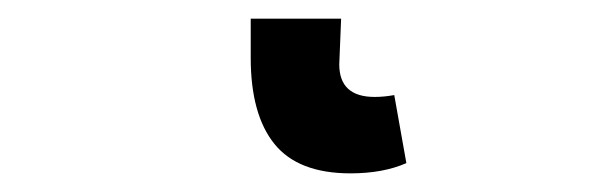

<svg xmlns="http://www.w3.org/2000/svg" viewBox="-20 44 638 206"><path d="M249 106V64H346L344 113Q344 148 382 148Q392 148 403 146L416 219Q391 230 356 230Q300 230 274.5 198.5Q249 167 249 106Z"/></svg>

Font: Nebula Sans Semibold
Style: Regular
Weight: 600
Designer: Paul D. Hunt for Adobe (as Source Sans)
Foundry: Nebula Entertainment & Broadcasting LLC
Version: Version 1.010